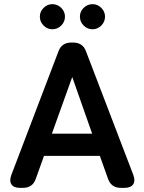

<svg xmlns="http://www.w3.org/2000/svg" viewBox="-20 -905 696 925"><path d="M75 0Q46 0 35 -17Q24 -34 35 -63L261 -656Q276 -700 324 -700H332Q380 -700 395 -656L622 -63Q633 -34 621.5 -17Q610 0 581 0H562Q515 0 500 -45L461 -154H192L153 -45Q138 0 91 0ZM230 -261H424L328 -534ZM426 -764Q401 -764 383 -782Q365 -800 365 -825Q365 -849 383 -867Q401 -885 426 -885Q450 -885 468 -867Q486 -849 486 -825Q486 -800 468 -782Q450 -764 426 -764ZM232 -764Q208 -764 190 -782Q172 -800 172 -825Q172 -849 190 -867Q208 -885 232 -885Q257 -885 275 -867Q293 -849 293 -825Q293 -800 275 -782Q257 -764 232 -764Z"/></svg>

Font: Zen Maru Gothic
Style: Bold
Weight: 700
Designer: Yoshimichi Ohira
Foundry: Positype
Version: Version 1.001